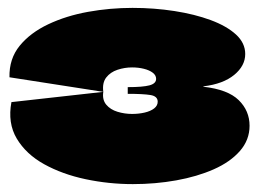

<svg xmlns="http://www.w3.org/2000/svg" viewBox="-20 -824 657 487"><path d="M496 -605Q496 -605 495.5 -605Q495 -605 495.5 -605Q496 -605 496 -604Q558 -597 585.5 -570Q613 -543 613 -505Q613 -469 588.5 -441Q564 -413 522 -394.5Q480 -376 427 -366.5Q374 -357 317 -357Q256 -357 197 -369.5Q138 -382 92 -407.5Q46 -433 22.5 -472.5Q-1 -512 9 -565L242 -591Q239 -571 249.5 -558.5Q260 -546 278 -540.5Q296 -535 315 -535Q332 -535 347 -538.5Q362 -542 371 -549Q380 -556 380 -566Q380 -580 361.5 -583Q343 -586 304 -586V-603Q342 -603 359 -607.5Q376 -612 376 -624Q376 -633 367.5 -639.5Q359 -646 345 -649.5Q331 -653 315 -653Q296 -653 278 -647Q260 -641 249.5 -627.5Q239 -614 242 -591L4 -628Q3 -675 30 -708Q57 -741 102.5 -762.5Q148 -784 203.5 -794Q259 -804 316 -804Q371 -804 422.5 -796Q474 -788 514.5 -773Q555 -758 578.5 -736.5Q602 -715 602 -687Q602 -657 574 -634Q546 -611 496 -605Z"/></svg>

Font: Climate Crisis
Style: Regular
Weight: 400
Version: Version 1.003